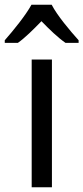

<svg xmlns="http://www.w3.org/2000/svg" viewBox="-55 -786 350 806"><path d="M162 -766H77C53 -722 2 -659 -35 -617V-606H20C51 -628 85 -662 119 -697C153 -662 187 -629 220 -606H275V-617C239 -657 185 -721 162 -766ZM163 0V-536H78V0Z"/></svg>

Font: Noto Sans Myanmar UI SemiCondensed
Style: Regular
Weight: 400
Width: 4
Designer: Monotype Design Team
Foundry: Monotype Imaging Inc.
Version: Version 2.103